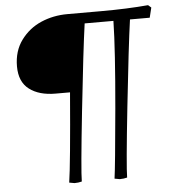

<svg xmlns="http://www.w3.org/2000/svg" viewBox="-60 -761 952 1017"><g transform="rotate(-5 416.5 -252.5)"><path d="M236 -281Q149 -281 97 -320.5Q45 -360 45 -442Q45 -524 87.5 -581.5Q130 -639 195 -667Q260 -695 335 -695H516Q654 -695 765 -705L781 -691L768 -638H663Q643 -496 609 -179Q575 138 575 195Q557 200 536 200L508 195Q517 135 544.5 -174.5Q572 -484 575 -638H422Q402 -496 368 -179Q334 138 334 195Q316 200 295 200L267 195Q282 98 313 -281Z"/></g></svg>

Font: Kotta One
Style: Regular
Weight: 400
Designer: Ania Kruk
Foundry: Ania Kruk
Version: Version 1.001